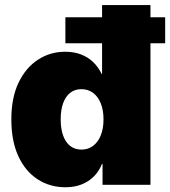

<svg xmlns="http://www.w3.org/2000/svg" viewBox="-20 -748 688 777"><path d="M245.1 9.8Q181.6 9.8 132.1 -22.5Q82.5 -54.7 54.2 -116Q25.9 -177.2 25.9 -264.6Q25.9 -353 55.4 -414.1Q85 -475.1 134.3 -506.8Q183.6 -538.6 243.2 -538.6Q279.8 -538.6 308.1 -527.6Q336.4 -516.6 357.2 -496.6Q377.9 -476.6 391.1 -449.2H393.1V-727.5H588.9V0H395V-84.5H392.6Q380.9 -55.2 360.1 -34.2Q339.4 -13.2 310.3 -1.7Q281.2 9.8 245.1 9.8ZM309.6 -142.6Q336.4 -142.6 356.4 -157.5Q376.5 -172.4 387.7 -200Q398.9 -227.5 398.9 -264.6Q398.9 -302.7 387.7 -330.1Q376.5 -357.4 356.4 -372.3Q336.4 -387.2 309.6 -387.2Q282.7 -387.2 263.9 -372.3Q245.1 -357.4 235.4 -330.1Q225.6 -302.7 225.6 -264.6Q225.6 -227.1 235.4 -199.7Q245.1 -172.4 263.9 -157.5Q282.7 -142.6 309.6 -142.6ZM244.6 -572.8V-678.2H648.4V-572.8Z"/></svg>

Font: Inter 24pt Black
Style: Regular
Weight: 900
Designer: Rasmus Andersson
Foundry: rsms
Version: Version 4.001;git-66647c0bb